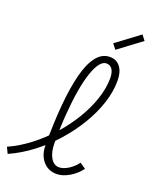

<svg xmlns="http://www.w3.org/2000/svg" viewBox="-211 -1124 995 1239"><g transform="rotate(20 286.5 -504.0)"><path d="M333 14Q275 14 239 -28Q203 -70 203 -139Q203 -291 214 -415Q225 -539 248 -628.5Q271 -718 309 -766Q347 -814 401 -814Q446 -814 472 -780Q498 -746 498 -685Q498 -611 472 -531Q446 -451 398.5 -372Q351 -293 287.5 -221.5Q224 -150 149 -93Q74 -36 -7 0L-27 -42Q49 -76 119.5 -130.5Q190 -185 249.5 -252Q309 -319 353.5 -393Q398 -467 423 -542Q448 -617 448 -685Q448 -725 433.5 -746Q419 -767 393 -767Q369 -767 348 -739.5Q327 -712 309.5 -660Q292 -608 279.5 -534.5Q267 -461 260 -369Q253 -277 253 -169Q253 -108 275 -70Q297 -32 333 -32Q362 -32 396 -53Q430 -74 455 -108L495 -80Q463 -38 418.5 -12Q374 14 333 14ZM416 -869 389 -904 547 -1022 574 -987Z"/></g></svg>

Font: Victor Mono Thin
Style: Italic
Weight: 100
Italic angle: -12°
Monospace: yes
Designer: Rune Bjørnerås
Version: Version 1.561;gftools[0.9.30]